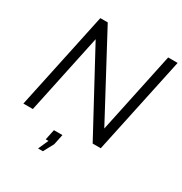

<svg xmlns="http://www.w3.org/2000/svg" viewBox="-205 -861 1150 1212"><g transform="rotate(30 370.0 -255.5)"><path d="M175 -710H229L545 -119L670 -709H739L588 0H529L216 -580L93 0H24ZM246 199 279 125H259L275 49H337L321 125L281 199Z"/></g></svg>

Font: Raleway
Style: Italic
Weight: 400
Italic angle: -12°
Designer: Matt McInerney, Pablo Impallari, Rodrigo Fuenzalida
Foundry: Matt McInerney, Pablo Impallari, Rodrigo Fuenzalida
Version: Version 4.026